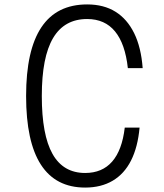

<svg xmlns="http://www.w3.org/2000/svg" viewBox="-20 -834 740 868"><path d="M365 14Q232 14 165 -89.5Q98 -193 98 -400Q98 -607 167 -710.5Q236 -814 374 -814Q449 -814 502 -781Q555 -748 586.5 -684Q618 -620 625 -526H558Q546 -636 500 -692Q454 -748 374 -748Q271 -748 220 -662Q169 -576 169 -400Q169 -224 217.5 -138Q266 -52 365 -52Q442 -52 487 -103.5Q532 -155 544 -257H611Q603 -169 572.5 -108.5Q542 -48 489.5 -17Q437 14 365 14Z"/></svg>

Font: Martian Mono SemiExpanded ExtraLight
Style: Regular
Weight: 250
Monospace: yes
Version: Version 0.930